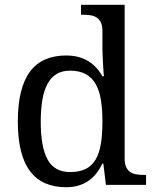

<svg xmlns="http://www.w3.org/2000/svg" viewBox="-20 -780 654 810"><path d="M505.9 -109.9Q505.9 -87.9 512.5 -74.5Q519 -61 530.3 -53.7Q541.5 -46.4 556.4 -44.2Q571.3 -42 587.9 -42H596.2V0H426.8L416 -89.8H412.1Q400.9 -66.9 386.5 -48.6Q372.1 -30.3 353.5 -17.3Q335 -4.4 311.5 2.7Q288.1 9.8 258.8 9.8Q209.5 9.8 171.4 -6.6Q133.3 -22.9 107.4 -56.9Q81.5 -90.8 68.4 -143.1Q55.2 -195.3 55.2 -267.1Q55.2 -339.4 68.4 -392.1Q81.5 -444.8 107.4 -479Q133.3 -513.2 171.4 -529.5Q209.5 -545.9 258.8 -545.9Q287.6 -545.9 311 -539.6Q334.5 -533.2 353.3 -521.5Q372.1 -509.8 386.7 -493.7Q401.4 -477.5 412.1 -458H418Q416.5 -482.4 415 -503.9Q414.1 -522.5 413.1 -540.8Q412.1 -559.1 412.1 -567.9V-649.9Q412.1 -671.9 405.5 -685.3Q398.9 -698.7 387.7 -706.1Q376.5 -713.4 361.6 -715.6Q346.7 -717.8 330.1 -717.8H321.8V-759.8H505.9ZM275.9 -54.2Q314.9 -54.2 341.1 -67.1Q367.2 -80.1 383.1 -106.4Q398.9 -132.8 405.5 -172.9Q412.1 -212.9 412.1 -267.1Q412.1 -319.3 405.5 -359.4Q398.9 -399.4 383.1 -426.5Q367.2 -453.6 340.8 -467.8Q314.5 -481.9 274.9 -481.9Q242.2 -481.9 218.8 -467.8Q195.3 -453.6 180.4 -426.3Q165.5 -398.9 158.7 -358.6Q151.9 -318.4 151.9 -266.1Q151.9 -159.7 180.7 -106.9Q209.5 -54.2 275.9 -54.2Z"/></svg>

Font: Droid Serif
Style: Regular
Weight: 400
Designer: Monotype Design team
Foundry: Monotype Imaging Inc.
Version: Version 1.03